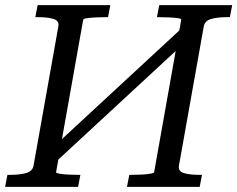

<svg xmlns="http://www.w3.org/2000/svg" viewBox="-30 -730 927 750"><path d="M155 -134 691 -630 718 -588 182 -92ZM-10 0 -1 -47H10Q47 -47 72 -54Q97 -61 101 -83L198 -627Q202 -649 179 -656Q156 -663 119 -663H108L117 -710H401L392 -663H383Q364 -663 344 -662Q324 -661 310 -659Q296 -657 295 -653L189 -57Q189 -54 202.5 -51.5Q216 -49 236 -48Q256 -47 275 -47H284L275 0ZM466 0 475 -47H484Q503 -47 523 -48Q543 -49 557.5 -51.5Q572 -54 572 -57L678 -653Q679 -657 665 -659Q651 -661 631 -662Q611 -663 592 -663H583L592 -710H877L868 -663H857Q820 -663 795 -656Q770 -649 766 -627L669 -83Q665 -61 688 -54Q711 -47 748 -47H759L750 0Z"/></svg>

Font: Roboto Serif 20pt
Style: Italic
Weight: 400
Italic angle: -10°
Designer: Greg Gazdowicz
Foundry: Commercial Type
Version: Version 1.008